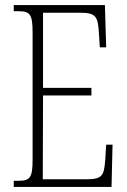

<svg xmlns="http://www.w3.org/2000/svg" viewBox="-20 -734 500 754"><path d="M34 0H418L422 -166H397L393 -102C388 -45 382 -30 320 -30H148L149 -359H339V-389H149V-684H294C358 -684 365 -670 369 -596L372 -548H397L392 -714H34V-690H51C98 -690 108 -679 108 -605V-108C108 -35 98 -24 51 -24H34Z"/></svg>

Font: Noto Serif Georgian ExtraCondensed ExtraLight
Style: Regular
Weight: 200
Width: 2
Designer: Monotype Design Team, Akaki Razmadze
Foundry: Google LLC
Version: Version 2.003